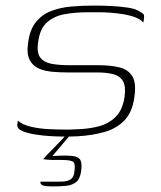

<svg xmlns="http://www.w3.org/2000/svg" viewBox="-20 -484 578 689"><path d="M44 -51Q61 -36 92 -29Q123 -22 156 -20.5Q189 -19 213 -19Q222 -19 232 -19Q242 -19 252 -20Q299 -21 335.5 -31Q372 -41 396 -65.5Q420 -90 427 -136Q432 -174 421.5 -192.5Q411 -211 387.5 -217.5Q364 -224 328 -224Q312 -224 294.5 -224Q277 -224 259 -224Q241 -224 221 -224Q195 -224 167.5 -226.5Q140 -229 118.5 -238.5Q97 -248 86 -270Q75 -292 81 -331Q87 -378 109 -405Q131 -432 163.5 -444.5Q196 -457 235.5 -460.5Q275 -464 318 -464Q344 -464 377 -462.5Q410 -461 440 -456.5Q470 -452 485 -440Q492 -437 495 -433Q498 -429 497 -423Q497 -420 496.5 -416.5Q496 -413 495.5 -409.5Q495 -406 494 -403Q486 -414 466.5 -421.5Q447 -429 422.5 -433Q398 -437 375 -438.5Q352 -440 337 -440H293Q252 -440 214 -433.5Q176 -427 149.5 -404.5Q123 -382 117 -333Q111 -295 124.5 -277.5Q138 -260 165 -255Q192 -250 229 -250Q257 -250 283.5 -250Q310 -250 334 -250Q376 -250 407.5 -242.5Q439 -235 454.5 -211Q470 -187 462 -134Q455 -82 427 -52.5Q399 -23 355.5 -10.5Q312 2 259 5Q245 6 232 6Q219 6 205 6Q189 6 161.5 4.5Q134 3 106 -1.5Q78 -6 59.5 -14Q41 -22 42 -37ZM168 185Q144 185 134 181.5Q124 178 125 168Q130 168 149 168Q168 168 194 168Q223 168 234.5 159Q246 150 247 131Q251 105 243.5 97.5Q236 90 201 90H169Q163 90 156.5 89.5Q150 89 144.5 88.5Q139 88 135 87Q137 84 148 72.5Q159 61 174 46Q189 31 201.5 17.5Q214 4 219 -2H234L168 76Q215 73 238.5 75.5Q262 78 268.5 90.5Q275 103 271 131Q267 159 252.5 170Q238 181 216 183Q194 185 168 185Z"/></svg>

Font: Genos ExtraLight
Style: Italic
Weight: 250
Italic angle: -8°
Designer: Robert E. Leuschke
Foundry: Robert E. Leuschke
Version: Version 1.010